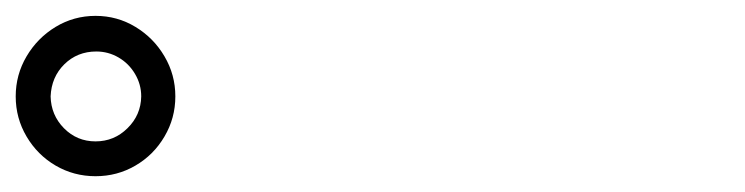

<svg xmlns="http://www.w3.org/2000/svg" viewBox="-55 -769 939 242"><path d="M-35.2 -647.5Q-35.2 -674.8 -21.5 -698Q-7.8 -721.2 15.1 -735.1Q38.1 -749 65.4 -749Q92.8 -749 115.7 -735.1Q138.7 -721.2 152.3 -698Q166 -674.8 166 -647.5Q166 -620.1 152.3 -596.9Q138.7 -573.7 115.7 -560.3Q92.8 -546.9 65.4 -546.9Q38.1 -546.9 15.1 -560.3Q-7.8 -573.7 -21.5 -596.9Q-35.2 -620.1 -35.2 -647.5ZM123 -647.5Q123 -662.6 115.2 -675.8Q107.4 -689 94.5 -696.5Q81.5 -704.1 66.4 -704.1Q42.5 -704.1 26.1 -688Q9.8 -671.9 8.8 -647.5Q9.3 -624 25.6 -607.4Q42 -590.8 65.4 -590.8Q88.9 -590.8 105.7 -607.4Q122.6 -624 123 -647.5Z"/></svg>

Font: Pretendard GOV Light
Style: Regular
Weight: 300
Designer: Base glyphs from Inter by Rasmus Andersson; Hangeul glyphs from Noto Sans CJK(Source Han Sans) by Jang Soo-young and Kan
Foundry: Kil Hyung-jin
Version: Version 1.309